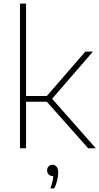

<svg xmlns="http://www.w3.org/2000/svg" viewBox="-20 -828 555 1072"><path d="M472.5 0 241.5 -260H125.5V0H91.5V-808H125.5V-292H241.5L456.5 -540H499L271 -276.5L515 0ZM305 135Q305 154 299.5 178Q294 202 283 224H261Q275 188.5 277.5 155H274Q260.5 155 251.8 146Q243 137 243 123Q243 109.5 251.2 100.8Q259.5 92 272 92Q287.5 92 296.2 103Q305 114 305 135Z"/></svg>

Font: Encode Sans Semi Expanded Thin
Style: Regular
Weight: 250
Width: 6
Designer: Multiple Designers
Foundry: Impallari Type
Version: Version 2.000